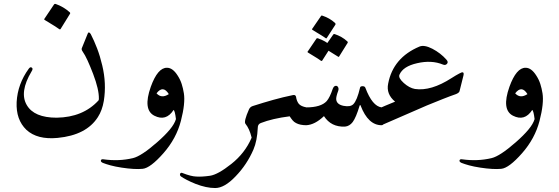

<svg xmlns="http://www.w3.org/2000/svg" viewBox="-20 -632 2822 969"><path d="M438 -460Q455 -427 470 -388Q485 -349 496 -302Q507 -256 509 -211.5Q511 -167 504 -123Q496 -75 474 -41Q416 50 271 64Q168 74 113 23Q60 -28 64 -117Q69 -208 125 -285Q133 -296 140 -291Q149 -286 139 -271Q77 -167 115 -102Q152 -38 266 -38Q399 -40 477 -125Q479 -127 479 -134Q480 -180 450 -259Q435 -298 422 -326.5Q409 -355 397 -372Q390 -382 393 -389L423 -463Q428 -475 438 -460ZM253 -610Q255 -613 261 -612Q301 -598 332 -570Q336 -566 333 -562L286 -486Q283 -481 276 -487Q272 -490 255 -501Q238 -512 206 -531Q201 -534 204 -537Z M741 -194Q776 -291 823 -290Q852 -290 877 -250Q890 -230 897 -208Q904 -186 908 -161Q916 -111 893 -22Q870 67 805 141Q739 216 700 220Q660 224 594 214Q561 209 537.5 202.5Q514 196 499 190Q488 185 489 178Q491 170 502 172Q580 183 651 166Q672 161 702.5 141Q733 121 773 86Q813 51 837 22Q861 -7 868 -31Q863 -73 856 -77Q818 -18 759 -48Q700 -78 741 -194ZM832 -157Q803 -204 770 -161Q795 -133 832 -157Z M1527 0Q1494 0 1474 -11Q1464 -16 1456.5 -25Q1449 -34 1442 -45Q1355 -34 1296 -11Q1281 -5 1281 12Q1278 79 1259 123Q1243 160 1220.5 194Q1198 228 1169 258Q1113 317 1066 317Q1021 317 967 296Q940 285 922 275.5Q904 266 894 259Q886 253 889 245Q892 237 903 242Q944 258 970 259Q984 260 1001.5 259Q1019 258 1040 255Q1080 249 1148 195Q1216 141 1249 65Q1251 62 1249 59Q1239 18 1219 -7Q1209 -18 1237 -81Q1243 -93 1256 -97Q1309 -114 1359 -128Q1409 -142 1458 -152Q1471 -155 1474 -144Q1477 -122 1488 -108Q1499 -95 1527 -90Q1541 -87 1545 -65Q1549 -43 1543 -21Q1537 0 1527 0Z M1525 -90Q1600 -90 1629 -122Q1645 -141 1659 -183Q1664 -196 1671 -198Q1680 -201 1685 -194Q1691 -186 1687 -174Q1675 -142 1677 -129Q1680 -105 1713 -98Q1748 -91 1763 -106Q1782 -125 1797 -189Q1798 -197 1810 -197Q1821 -197 1824 -189Q1859 -96 1906 -90Q1917 -89 1923 -58Q1927 -36 1921 -17Q1916 0 1906 0Q1838 0 1800 -99Q1798 -105 1795 -99Q1777 -39 1760 -16Q1744 5 1721 7Q1651 10 1615 -46Q1569 -2 1525 0Q1513 0 1506 -22Q1485 -90 1525 -90ZM1662 -458Q1664 -461 1669 -460Q1687 -454 1703 -445Q1719 -436 1733 -423Q1737 -419 1734 -415L1691 -346Q1689 -343 1683 -348Q1680 -350 1668.5 -357Q1657 -364 1638 -376L1606 -326Q1604 -322 1597 -327Q1594 -330 1578 -340Q1562 -350 1534 -367Q1530 -370 1533 -372L1577 -437Q1579 -440 1584 -439Q1597 -434 1609 -428.5Q1621 -423 1632 -415ZM1600 -551Q1602 -555 1607 -553Q1625 -547 1641 -538Q1657 -529 1671 -516Q1675 -512 1673 -508L1629 -440Q1627 -436 1620 -442Q1617 -444 1601.5 -454Q1586 -464 1557 -481Q1553 -484 1556 -487Z M2319 -251 2299 -171Q2296 -163 2281 -157Q2252 -147 2215.5 -132.5Q2179 -118 2135 -100L1905 0Q1882 0 1875 -37Q1868 -74 1905 -90Q1907 -91 1924.5 -98.5Q1942 -106 1974 -119Q1928 -157 1939 -210Q1964 -341 2097 -397Q2121 -407 2162 -386Q2204 -364 2233 -331Q2244 -319 2236 -310Q2228 -301 2216 -306Q2158 -330 2085 -313Q2014 -297 1996 -255Q1989 -239 2018 -213Q2046 -188 2074 -183Q2155 -171 2259 -238Q2270 -245 2280 -251Q2290 -257 2298 -261Q2325 -277 2319 -251Z M2551 -194Q2586 -291 2633 -290Q2662 -290 2687 -250Q2700 -230 2707 -208Q2714 -186 2718 -161Q2726 -111 2703 -22Q2680 67 2615 141Q2549 216 2510 220Q2470 224 2404 214Q2371 209 2347.5 202.5Q2324 196 2309 190Q2298 185 2299 178Q2301 170 2312 172Q2390 183 2461 166Q2482 161 2512.5 141Q2543 121 2583 86Q2623 51 2647 22Q2671 -7 2678 -31Q2673 -73 2666 -77Q2628 -18 2569 -48Q2510 -78 2551 -194ZM2642 -157Q2613 -204 2580 -161Q2605 -133 2642 -157Z"/></svg>

Font: Amiri Quran
Style: Regular
Weight: 400
Designer: Khaled Hosny
Version: Version 0.117